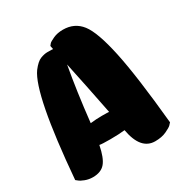

<svg xmlns="http://www.w3.org/2000/svg" viewBox="-167 -831 901 953"><g transform="rotate(-30 284.0 -354.5)"><path d="M449 0Q366 0 344 -124Q309 -120 260.5 -120Q212 -120 199 -123Q186 -56 162.5 -28Q139 0 92 0Q69 0 48 -8Q27 -16 18 -24L8 -32Q47 -502 118 -600Q144 -634 166 -642.5Q188 -651 207 -651Q226 -651 231 -650.5Q236 -650 238 -650L234 -670Q237 -674 242.5 -680.5Q248 -687 272 -698Q296 -709 328 -709Q394 -709 432.5 -659.5Q471 -610 501.5 -467.5Q532 -325 559 -45Q555 -40 547.5 -32.5Q540 -25 513.5 -12.5Q487 0 449 0ZM216 -238Q248 -242 283 -242Q318 -242 323 -241Q287 -423 260 -549Q235 -411 216 -238Z"/></g></svg>

Font: Chela One
Style: Regular
Weight: 400
Designer: Miguel Hernandez
Foundry: LatinoType
Version: Version 1.001